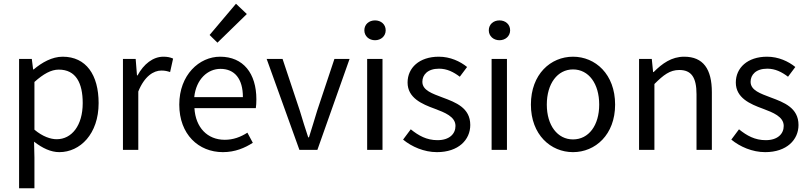

<svg xmlns="http://www.w3.org/2000/svg" viewBox="-20 -801 4319 1026"><path d="M82 205H164V41L162 -44C207 -9 252 12 297 12C408 12 507 -85 507 -250C507 -401 440 -498 315 -498C258 -498 204 -467 160 -430H157L150 -486H82ZM283 -57C251 -57 208 -71 164 -108V-363C212 -406 253 -429 294 -429C386 -429 422 -357 422 -250C422 -130 363 -57 283 -57Z M637 0H719V-312C752 -394 801 -424 842 -424C862 -424 873 -421 889 -416L905 -488C889 -495 874 -498 853 -498C798 -498 748 -459 715 -398H712L705 -486H637Z M1171 12C1237 12 1289 -11 1331 -38L1302 -92C1266 -69 1227 -54 1181 -54C1088 -54 1025 -120 1019 -223H1347C1349 -235 1350 -253 1350 -270C1350 -409 1280 -498 1156 -498C1045 -498 938 -401 938 -242C938 -83 1041 12 1171 12ZM1018 -282C1028 -378 1090 -433 1158 -433C1234 -433 1278 -380 1278 -282ZM1142 -573 1299 -726 1241 -781 1100 -614Z M1580 0H1676L1848 -486H1767L1675 -210C1661 -162 1645 -113 1631 -67H1627C1612 -113 1596 -162 1582 -210L1490 -486H1405Z M1942 0H2024V-486H1942ZM1984 -586C2016 -586 2041 -608 2041 -639C2041 -671 2016 -692 1984 -692C1952 -692 1927 -671 1927 -639C1927 -608 1952 -586 1984 -586Z M2315 12C2430 12 2493 -54 2493 -133C2493 -225 2415 -254 2345 -280C2290 -301 2237 -318 2237 -364C2237 -401 2265 -434 2326 -434C2369 -434 2404 -416 2437 -391L2476 -443C2439 -473 2386 -498 2325 -498C2220 -498 2158 -438 2158 -360C2158 -278 2234 -245 2303 -220C2356 -200 2414 -178 2414 -128C2414 -86 2382 -52 2318 -52C2260 -52 2217 -76 2175 -110L2134 -55C2180 -17 2246 12 2315 12Z M2607 0H2689V-486H2607ZM2649 -586C2681 -586 2706 -608 2706 -639C2706 -671 2681 -692 2649 -692C2617 -692 2592 -671 2592 -639C2592 -608 2617 -586 2649 -586Z M3042 12C3161 12 3267 -81 3267 -242C3267 -405 3161 -498 3042 -498C2923 -498 2817 -405 2817 -242C2817 -81 2923 12 3042 12ZM3042 -56C2959 -56 2902 -131 2902 -242C2902 -354 2959 -430 3042 -430C3126 -430 3182 -354 3182 -242C3182 -131 3126 -56 3042 -56Z M3395 0H3477V-352C3526 -401 3560 -427 3610 -427C3674 -427 3702 -388 3702 -297V0H3784V-308C3784 -432 3738 -498 3636 -498C3569 -498 3519 -462 3473 -416H3470L3463 -486H3395Z M4069 12C4184 12 4247 -54 4247 -133C4247 -225 4169 -254 4099 -280C4044 -301 3991 -318 3991 -364C3991 -401 4019 -434 4080 -434C4123 -434 4158 -416 4191 -391L4230 -443C4193 -473 4140 -498 4079 -498C3974 -498 3912 -438 3912 -360C3912 -278 3988 -245 4057 -220C4110 -200 4168 -178 4168 -128C4168 -86 4136 -52 4072 -52C4014 -52 3971 -76 3929 -110L3888 -55C3934 -17 4000 12 4069 12Z"/></svg>

Font: Giro Sans Regular
Style: Regular
Weight: 400
Designer: Paul D. Hunt
Foundry: Adobe Systems Incorporated
Version: Version 1.000;PS 1.0;hotconv 1.0.88;makeotf.lib2.5.647800